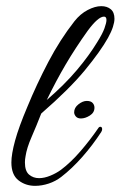

<svg xmlns="http://www.w3.org/2000/svg" viewBox="-20 -587 392 624"><path d="M94 17Q63 17 40 -1Q17 -19 17 -59Q17 -86 29 -130Q41 -174 69 -240Q99 -313 137 -385.5Q175 -458 222 -518Q241 -542 265 -554.5Q289 -567 309 -567Q328 -567 340 -557Q352 -547 352 -526Q352 -515 347 -499.5Q342 -484 331 -464Q307 -421 256.5 -359.5Q206 -298 114 -218Q98 -177 82.5 -141.5Q67 -106 63 -79Q62 -74 61.5 -69Q61 -64 61 -59Q61 -31 74.5 -19.5Q88 -8 107 -8Q124 -8 143.5 -16Q163 -24 178 -35Q210 -59 241.5 -95.5Q273 -132 299 -170Q302 -175 306 -175Q312 -175 312 -167Q312 -163 309 -158Q281 -115 247.5 -77Q214 -39 179 -12Q161 2 138.5 9.5Q116 17 94 17ZM132 -262Q190 -312 230 -359.5Q270 -407 296 -450Q313 -477 319.5 -495Q326 -513 326 -522Q326 -533 318 -533Q299 -533 265 -487Q225 -431 193.5 -377.5Q162 -324 132 -262ZM243 -202Q232 -202 226.5 -208.5Q221 -215 221 -222Q221 -237 235 -248Q249 -259 262 -259Q275 -259 281 -252.5Q287 -246 287 -237Q287 -221 272 -211.5Q257 -202 243 -202Z"/></svg>

Font: Gwendolyn
Style: Bold
Weight: 700
Designer: Robert E. Leuschke
Foundry: Robert E. Leuschke
Version: Version 1.010; ttfautohint (v1.8.3)